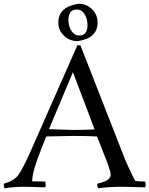

<svg xmlns="http://www.w3.org/2000/svg" viewBox="-27 -999 799 1027"><path d="M749 3 632 0Q556 0 499 8Q493 0 493 -9L495 -17Q534 -26 549.5 -37.5Q565 -49 565 -63Q565 -77 551 -119L492 -269Q438 -272 363 -272L220 -269L195 -205Q145 -81 145 -29Q168 -28 215 -28Q217 -21 217 -12Q217 -3 215 3L109 0Q46 0 -1 8Q-7 1 -7 -9L-5 -17Q46 -31 69.5 -61Q93 -91 140 -197L387 -757H403L633 -169Q639 -150 664.5 -95.5Q690 -41 697 -31Q725 -28 749 -28Q752 -21 752 -12Q752 -3 749 3ZM235 -308 363 -304Q432 -304 479 -307L363 -613ZM495 -879Q495 -794 388 -779Q345 -779 315 -808Q285 -837 285 -879Q285 -962 393 -979Q436 -979 465.5 -949.5Q495 -920 495 -879ZM397 -809Q441 -809 441 -865Q441 -898 425.5 -923Q410 -948 384 -948Q339 -948 339 -892Q339 -859 355 -834Q371 -809 397 -809Z"/></svg>

Font: Rosarivo
Style: Regular
Weight: 400
Designer: Pablo Ugerman
Foundry: Pablo Ugerman
Version: Version 1.003